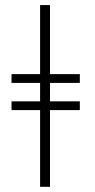

<svg xmlns="http://www.w3.org/2000/svg" viewBox="-20 -718 372 748"><path d="M291 -323.2V-289.1H174.8V9.8H136.2V-289.1H24.9V-323.2H136.2V-395H24.9V-429.2H136.2V-698.2H174.8V-429.2H291V-395H174.8V-323.2Z"/></svg>

Font: Linux Libertine Capitals
Style: Small Caps
Weight: 400
Designer: Philipp H. Poll
Foundry: Philipp H. Poll
Version: Version 5.1.3